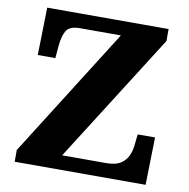

<svg xmlns="http://www.w3.org/2000/svg" viewBox="-80 -792 857 871"><g transform="rotate(10 348.5 -357.0)"><path d="M44 0V-54L419 -648H231Q183 -648 168 -623Q153 -598 149 -553L144 -495H63L68 -714H627V-659L251 -66H453Q498 -66 521.5 -82Q545 -98 555 -122.5Q565 -147 567 -173L572 -219H652L647 0Z"/></g></svg>

Font: Noto Rashi Hebrew ExtraBold
Style: Regular
Weight: 800
Version: Version 1.006